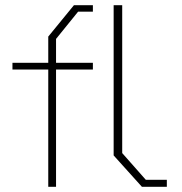

<svg xmlns="http://www.w3.org/2000/svg" viewBox="-20 -720 703 740"><path d="M196 -452V0H166V-452H28V-478H166V-579L265 -700H338V-675H281L196 -570V-478H338V-452ZM527 0 418 -121V-700H451V-130L542 -27H623V0Z"/></svg>

Font: Turret Road ExtraLight
Style: Regular
Weight: 275
Designer: Noponies
Foundry: Noponies
Version: Version 1.001; ttfautohint (v1.8)